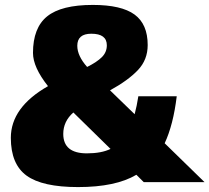

<svg xmlns="http://www.w3.org/2000/svg" viewBox="-20 -740 851 780"><path d="M811 0H564L534 -30Q450 20 297 20Q152 20 88 -26.5Q24 -73 24 -180Q24 -304 175 -390Q114 -467 114 -525Q114 -627 171.5 -673.5Q229 -720 357 -720Q473 -720 526.5 -681Q580 -642 580 -557Q580 -497 540 -455Q500 -413 427 -373L527 -276Q536 -310 542 -349H698Q684 -233 649 -158ZM429 -135 278 -283Q237 -247 237 -196Q237 -117 333 -117Q392 -117 429 -135ZM334 -468Q374 -488 394 -508Q414 -528 414 -556Q414 -603 351 -603Q294 -603 294 -554Q294 -513 334 -468Z"/></svg>

Font: Fivo Sans Black
Style: Regular
Weight: 900
Designer: Alexander Slobzheninov
Foundry: Alexander Slobzheninov
Version: 1.0